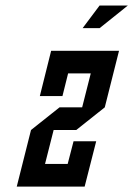

<svg xmlns="http://www.w3.org/2000/svg" viewBox="-20 -687 491 707"><path d="M229.2 -83.3 250.8 -166.7H334.2L291.7 0H41.7L94.2 -208.3L199.2 -291.7H282.5L314.2 -416.7H230.8L210 -333.3H126.7L168.3 -500H418.3L365.8 -291.7L260.8 -208.3H177.5L145.8 -83.3ZM284.2 -583.3 346.7 -666.7H450.8L346.7 -583.3Z"/></svg>

Font: Yulong
Style: Italic
Weight: 400
Italic angle: -14.25°
Designer: GGBotNet
Foundry: f0n7.com
Version: 1.00